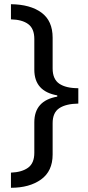

<svg xmlns="http://www.w3.org/2000/svg" viewBox="-20 -734 420 912"><path d="M32 86Q84 84 113.5 62.5Q143 41 143 -8V-153Q143 -256 252 -275V-281Q143 -300 143 -403V-549Q143 -598 114 -619.5Q85 -641 32 -642V-714Q124 -713 177 -674Q230 -635 230 -555V-409Q230 -358 261.5 -336.5Q293 -315 352 -315V-242Q293 -241 261.5 -220Q230 -199 230 -149V0Q230 79 175 118.5Q120 158 32 158Z"/></svg>

Font: Noto Sans Hatran
Style: Regular
Weight: 400
Designer: Monotype Design Team
Foundry: Monotype Imaging Inc.
Version: Version 2.001; ttfautohint (v1.8.4.7-5d5b)